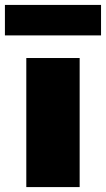

<svg xmlns="http://www.w3.org/2000/svg" viewBox="-62 -761 431 781"><path d="M45 0V-525H262V0ZM-42 -617V-741H349V-617Z"/></svg>

Font: REM Black
Style: Regular
Weight: 900
Designer: Octavio Pardo
Foundry: Ashler Design
Version: Version 1.005;gftools[0.9.28]